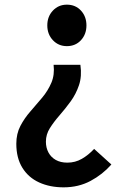

<svg xmlns="http://www.w3.org/2000/svg" viewBox="-20 -589 543 824"><path d="M253 215Q194 215 148 194Q102 173 76 131Q50 89 50 28Q50 -15 67.5 -48.5Q85 -82 111 -111.5Q137 -141 161.5 -170.5Q186 -200 200.5 -234Q215 -268 210 -311H325Q332 -262 319 -223.5Q306 -185 283 -153.5Q260 -122 235.5 -94Q211 -66 194 -39Q177 -12 177 19Q177 45 188 65.5Q199 86 219.5 97.5Q240 109 269 109Q303 109 331.5 92.5Q360 76 384 50L458 117Q420 160 368.5 187.5Q317 215 253 215ZM267 -391Q231 -391 207 -416.5Q183 -442 183 -480Q183 -518 207 -543.5Q231 -569 267 -569Q304 -569 327.5 -543.5Q351 -518 351 -480Q351 -442 327.5 -416.5Q304 -391 267 -391Z"/></svg>

Font: Noto Sans SC Thin SemiBold
Style: Regular
Weight: 600
Version: Version 2.004-H2;hotconv 1.0.118;makeotfexe 2.5.65603